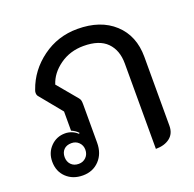

<svg xmlns="http://www.w3.org/2000/svg" viewBox="-110 -706 838 828"><g transform="rotate(-20 309.0 -292.0)"><path d="M152 -278 71 -377Q64 -384 64 -395Q64 -402 67 -409Q95 -489 166 -541Q237 -593 327 -593Q433 -593 495.5 -535.5Q558 -478 558 -381V-65Q558 -29 533.5 -10Q509 9 469 9V-383Q469 -444 434 -479.5Q399 -515 327 -515Q265 -515 218 -481.5Q171 -448 156 -400L232 -309Q237 -303 238.5 -296.5Q240 -290 240 -278V-103Q240 -53 210.5 -22Q181 9 135 9Q89 9 59.5 -19Q30 -47 30 -92Q30 -133 57 -160.5Q84 -188 123 -188Q139 -188 154 -182Q169 -176 180 -165L183 -169Q171 -182 152 -190ZM182 -92Q182 -112 168.5 -125.5Q155 -139 135 -139Q112 -139 99.5 -126Q87 -113 87 -92Q87 -71 100 -57.5Q113 -44 135 -44Q155 -44 168.5 -57.5Q182 -71 182 -92Z"/></g></svg>

Font: K2D
Style: Regular
Weight: 400
Version: Version 1.000; ttfautohint (v1.6)